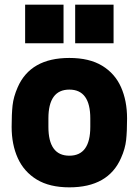

<svg xmlns="http://www.w3.org/2000/svg" viewBox="-20 -792 596 825"><path d="M278 13Q193 13 138 -20.5Q83 -54 56.5 -112.5Q30 -171 30 -247Q30 -302 34 -339Q38 -376 56 -417Q111 -543 278 -543Q364 -543 419 -509.5Q474 -476 500 -417.5Q526 -359 526 -283Q526 -228 522 -190.5Q518 -153 500 -113Q445 13 278 13ZM278 -123Q368 -123 368 -247V-283Q368 -407 278 -407Q188 -407 188 -283V-247Q188 -123 278 -123ZM253 -606H88V-772H253ZM468 -606H303V-772H468Z"/></svg>

Font: Tanohe Sans
Style: Bold
Weight: 700
Designer: Village Type and Design LLC & Cristiano Sobral
Foundry: Cooper Hewitt Smithsonian Design Museum
Version: Version 1.00;September 29, 2021;FontCreator 13.0.0.2655 64-b